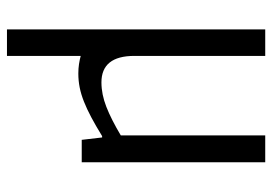

<svg xmlns="http://www.w3.org/2000/svg" viewBox="-138 -442 800 565"><g transform="rotate(90 262.5 -160.0)"><path d="M67 -540H145V-155Q145 -58 223 -58Q258 -58 295 -72.5Q332 -87 379 -115V-540H458V0H392L385 -60H381Q350 -41 325.5 -28Q301 -15 279.5 -6.5Q258 2 238 6Q218 10 197 10Q182 10 169 8Q156 6 145 3V220H67Z"/></g></svg>

Font: Encode Sans Condensed
Style: Regular
Weight: 400
Designer: Pablo Impallari, Andres Torresi
Foundry: Pablo Impallari, Andres Torresi
Version: Version 1.000; ttfautohint (v1.00) -l 8 -r 50 -G 200 -x 14 -